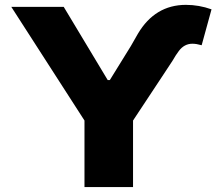

<svg xmlns="http://www.w3.org/2000/svg" viewBox="-20 -755 885 775"><path d="M517 0H321V-268.5L25.6 -727.3H237.2L414.8 -431.8H423.3L508.5 -569.6L536.9 -619.3Q605.8 -735.1 730.1 -735.4Q783 -735.4 833.8 -717.3L794 -572.4Q772.7 -578.5 756.7 -578.5Q723.7 -578.5 701.7 -549Q695.7 -541.2 689.3 -531.2Q682.9 -521.3 675.8 -508.9Q672.9 -504.6 633.3 -444.4Q593.8 -384.2 517 -268.5Z"/></svg>

Font: Linik Sans Black
Style: Regular
Weight: 900
Designer: Fonts by Rasmus Andersson / Changes by Cristiano Sobral with parts from Marc Monis
Foundry: rsms
Version: Version 3.020; ttfautohint (v1.6)